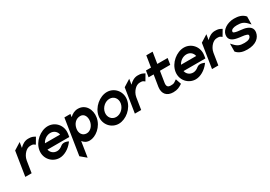

<svg xmlns="http://www.w3.org/2000/svg" viewBox="22 -1568 3814 2709"><g transform="rotate(-30 1929.0 -213.5)"><path d="M16 0H119L149 -190C157 -238 181 -276 206 -302C229 -326 259 -345 296 -345C339 -345 343 -340 358 -329L372 -319L430 -417L417 -424C392 -436 378 -447 319 -447C263 -447 217 -417 179 -378L193 -466L78 -394Z M376 -226C355 -95 453 11 572 11C649 11 732 -38 789 -111L800 -126L785 -133C784 -133 721 -164 676 -126C650 -104 619 -90 588 -90C532 -90 490 -126 479 -177H835L842 -224C863 -356 766 -462 647 -462C528 -462 397 -357 376 -226ZM493 -272C519 -324 573 -361 631 -361C688 -361 730 -325 740 -272Z M822 129 913 205 952 -45C975 -13 1010 11 1062 11C1158 11 1285 -84 1307 -225C1326 -342 1264 -462 1137 -462C1084 -462 1041 -438 1004 -403L1011 -451H913ZM981 -225C993 -303 1044 -357 1116 -357C1178 -357 1210 -296 1199 -225C1189 -160 1140 -98 1075 -98C1004 -98 971 -161 981 -225Z M1341 -226C1320 -95 1417 11 1535 11C1653 11 1782 -95 1803 -226C1824 -357 1728 -462 1610 -462C1492 -462 1362 -357 1341 -226ZM1443 -226C1455 -301 1523 -361 1594 -361C1665 -361 1713 -301 1701 -226C1689 -151 1622 -90 1551 -90C1480 -90 1431 -151 1443 -226Z M1801 0H1904L1934 -190C1942 -238 1966 -276 1991 -302C2014 -326 2044 -345 2081 -345C2124 -345 2128 -340 2143 -329L2157 -319L2215 -417L2202 -424C2177 -436 2163 -447 2104 -447C2048 -447 2002 -417 1964 -378L1978 -466L1863 -394Z M2225 -347H2307L2277 -160C2262 -52 2320 11 2424 11C2492 11 2527 -10 2564 -33L2575 -40L2544 -130L2528 -120C2495 -98 2494 -90 2440 -90C2389 -90 2373 -115 2382 -171L2410 -347H2578L2594 -449H2426L2455 -632H2352L2323 -449H2241Z M2593 -226C2572 -95 2670 11 2789 11C2866 11 2949 -38 3006 -111L3017 -126L3002 -133C3001 -133 2938 -164 2893 -126C2867 -104 2836 -90 2805 -90C2749 -90 2707 -126 2696 -177H3052L3059 -224C3080 -356 2983 -462 2864 -462C2745 -462 2614 -357 2593 -226ZM2710 -272C2736 -324 2790 -361 2848 -361C2905 -361 2947 -325 2957 -272Z M3058 0H3161L3191 -190C3199 -238 3223 -276 3248 -302C3271 -326 3301 -345 3338 -345C3381 -345 3385 -340 3400 -329L3414 -319L3472 -417L3459 -424C3434 -436 3420 -447 3361 -447C3305 -447 3259 -417 3221 -378L3235 -466L3120 -394Z M3465 -323C3451 -237 3521 -209 3584 -198C3630 -188 3690 -188 3725 -174C3742 -168 3752 -162 3749 -146C3743 -109 3703 -90 3642 -90C3568 -90 3533 -103 3484 -156L3457 -185L3456 -56C3501 -2 3566 11 3631 11C3771 11 3842 -57 3855 -138C3865 -204 3826 -237 3780 -255C3723 -279 3641 -272 3592 -291C3575 -297 3569 -302 3571 -316C3576 -345 3613 -361 3670 -361C3744 -361 3781 -348 3830 -295L3856 -266L3858 -395C3813 -449 3746 -462 3681 -462C3573 -462 3477 -401 3465 -323Z"/></g></svg>

Font: Charger Sport
Style: BlkNrwObl
Weight: 900
Designer: Jasper
Foundry: Cannot Into Space Fonts
Version: Version 1.1